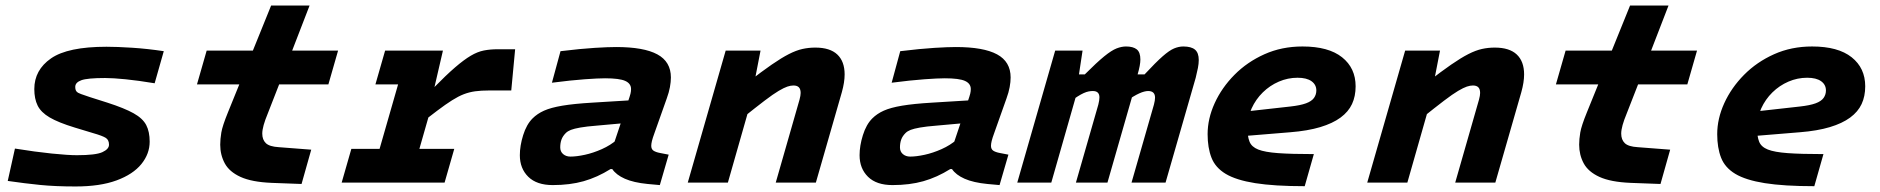

<svg xmlns="http://www.w3.org/2000/svg" viewBox="-20 -660 6794 694"><path d="M521 -148Q521 -104 491 -67Q461 -30 401.5 -8Q342 14 253 14Q180 14 125 8.5Q70 3 8 -6L34 -123Q108 -111 167 -105Q226 -99 258 -99Q326 -99 350 -110Q374 -121 374 -137Q374 -154 362.5 -161.5Q351 -169 316 -179L250 -199Q191 -217 159.5 -235.5Q128 -254 116 -278.5Q104 -303 104 -338Q104 -407 164.5 -449Q225 -491 365 -491Q402 -491 457 -487.5Q512 -484 572 -475L539 -359Q479 -369 433.5 -373.5Q388 -378 360 -378Q296 -378 274 -370Q252 -362 252 -346Q252 -335 256.5 -329.5Q261 -324 273 -320Q285 -316 305 -309L368 -289Q430 -269 463 -250.5Q496 -232 508.5 -208Q521 -184 521 -148Z M948 -250Q938 -226 933 -208Q928 -190 928 -177Q928 -155 941 -142.5Q954 -130 988 -128L1105 -119L1070 5L962 1Q890 -2 849.5 -20.5Q809 -39 792.5 -69.5Q776 -100 776 -137Q776 -157 780 -181Q784 -205 804 -254L845 -355H692L727 -477H894L960 -640H1099L1036 -477H1202L1167 -355H989Z M1581 -477 1549 -339H1558L1461 0H1317L1454 -477ZM1486 -203 1547 -342Q1593 -389 1625 -416.5Q1657 -444 1681.5 -458.5Q1706 -473 1729 -477.5Q1752 -482 1779 -482H1842L1828 -333H1748Q1719 -333 1697.5 -330Q1676 -327 1656.5 -319.5Q1637 -312 1614 -297.5Q1591 -283 1560.5 -260Q1530 -237 1486 -203ZM1372 -477H1535L1500 -355H1337ZM1250 -122H1622L1587 0H1215Z M2042 -94Q2064 -94 2094 -100.5Q2124 -107 2155.5 -121Q2187 -135 2211 -156L2193 -49H2187Q2139 -19 2089.5 -5Q2040 9 1978 9Q1920 9 1889.5 -21Q1859 -51 1859 -99Q1859 -133 1871 -171.5Q1883 -210 1905 -232Q1922 -249 1946.5 -260Q1971 -271 2012.5 -278Q2054 -285 2121 -289L2268 -298L2238 -215L2138 -206Q2100 -203 2077.5 -199Q2055 -195 2043.5 -190.5Q2032 -186 2025 -179Q2014 -168 2009.5 -155.5Q2005 -143 2005 -127Q2005 -112 2015.5 -103Q2026 -94 2042 -94ZM2346 -180Q2339 -161 2336.5 -150.5Q2334 -140 2334 -133Q2334 -121 2342 -115.5Q2350 -110 2366 -107L2397 -101L2365 9L2321 5Q2270 0 2238.5 -14Q2207 -28 2193 -49V-123L2249 -290Q2257 -313 2259 -321.5Q2261 -330 2261 -338Q2261 -358 2240 -367.5Q2219 -377 2167 -377Q2142 -377 2093.5 -373.5Q2045 -370 1975 -361L2006 -475Q2080 -484 2129.5 -487Q2179 -490 2207 -490Q2307 -490 2356 -463.5Q2405 -437 2405 -380Q2405 -364 2401.5 -345Q2398 -326 2390 -304Z M2729 -477 2701 -333H2706L2611 0H2466L2603 -477ZM2662 -232 2685 -364Q2734 -402 2769.5 -426.5Q2805 -451 2831.5 -464.5Q2858 -478 2880.5 -483Q2903 -488 2927 -488Q2980 -488 3006.5 -463Q3033 -438 3033 -391Q3033 -377 3030.5 -361Q3028 -345 3023 -327L2929 0H2784L2870 -300Q2872 -307 2873 -313.5Q2874 -320 2874 -324Q2874 -338 2867.5 -344.5Q2861 -351 2848 -351Q2838 -351 2826 -347Q2814 -343 2794.5 -331.5Q2775 -320 2743.5 -296Q2712 -272 2662 -232Z M3270 -94Q3292 -94 3322 -100.5Q3352 -107 3383.5 -121Q3415 -135 3439 -156L3421 -49H3415Q3367 -19 3317.5 -5Q3268 9 3206 9Q3148 9 3117.5 -21Q3087 -51 3087 -99Q3087 -133 3099 -171.5Q3111 -210 3133 -232Q3150 -249 3174.5 -260Q3199 -271 3240.5 -278Q3282 -285 3349 -289L3496 -298L3466 -215L3366 -206Q3328 -203 3305.5 -199Q3283 -195 3271.5 -190.5Q3260 -186 3253 -179Q3242 -168 3237.5 -155.5Q3233 -143 3233 -127Q3233 -112 3243.5 -103Q3254 -94 3270 -94ZM3574 -180Q3567 -161 3564.5 -150.5Q3562 -140 3562 -133Q3562 -121 3570 -115.5Q3578 -110 3594 -107L3625 -101L3593 9L3549 5Q3498 0 3466.5 -14Q3435 -28 3421 -49V-123L3477 -290Q3485 -313 3487 -321.5Q3489 -330 3489 -338Q3489 -358 3468 -367.5Q3447 -377 3395 -377Q3370 -377 3321.5 -373.5Q3273 -370 3203 -361L3234 -475Q3308 -484 3357.5 -487Q3407 -490 3435 -490Q3535 -490 3584 -463.5Q3633 -437 3633 -380Q3633 -364 3629.5 -345Q3626 -326 3618 -304Z M3893 -477 3880 -391H3923L3876 -336L3780 0H3657L3794 -477ZM3846 -291 3901 -391Q3945 -435 3971.5 -456.5Q3998 -478 4016 -485Q4034 -492 4050 -492Q4076 -492 4089 -481.5Q4102 -471 4102 -445Q4102 -435 4099.5 -421.5Q4097 -408 4092 -391H4150L4076 -324L3983 0H3869L3950 -282Q3952 -290 3953 -296.5Q3954 -303 3954 -308Q3954 -331 3930 -331Q3923 -331 3915 -329.5Q3907 -328 3897 -323.5Q3887 -319 3874.5 -311Q3862 -303 3846 -291ZM4048 -292 4117 -391Q4158 -435 4182.5 -456.5Q4207 -478 4224 -485Q4241 -492 4257 -492Q4286 -492 4299.5 -480.5Q4313 -469 4313 -443Q4313 -430 4310 -414.5Q4307 -399 4302 -379L4193 0H4070L4151 -282Q4153 -290 4154 -296Q4155 -302 4155 -307Q4155 -331 4130 -331Q4124 -331 4116 -329Q4108 -327 4098 -322.5Q4088 -318 4075.5 -310.5Q4063 -303 4048 -292Z M4670 -379Q4635 -379 4602.5 -365Q4570 -351 4544.5 -326Q4519 -301 4504 -268Q4489 -235 4489 -197Q4489 -167 4496.5 -148Q4504 -129 4528 -119.5Q4552 -110 4600 -106.5Q4648 -103 4729 -103L4696 13Q4586 13 4517 2Q4448 -9 4410.5 -31.5Q4373 -54 4359 -90Q4345 -126 4345 -175Q4345 -231 4370.5 -287Q4396 -343 4442 -389.5Q4488 -436 4550.5 -464Q4613 -492 4688 -492Q4782 -492 4831 -453Q4880 -414 4880 -348Q4880 -312 4867 -284Q4854 -256 4825.5 -235Q4797 -214 4752 -200.5Q4707 -187 4644 -182L4437 -165L4465 -255L4644 -275Q4680 -279 4700.5 -286.5Q4721 -294 4729.5 -306Q4738 -318 4738 -333Q4738 -354 4720.5 -366.5Q4703 -379 4670 -379Z M5185 -477 5157 -333H5162L5067 0H4922L5059 -477ZM5118 -232 5141 -364Q5190 -402 5225.5 -426.5Q5261 -451 5287.5 -464.5Q5314 -478 5336.5 -483Q5359 -488 5383 -488Q5436 -488 5462.5 -463Q5489 -438 5489 -391Q5489 -377 5486.5 -361Q5484 -345 5479 -327L5385 0H5240L5326 -300Q5328 -307 5329 -313.5Q5330 -320 5330 -324Q5330 -338 5323.5 -344.5Q5317 -351 5304 -351Q5294 -351 5282 -347Q5270 -343 5250.5 -331.5Q5231 -320 5199.5 -296Q5168 -272 5118 -232Z M5860 -250Q5850 -226 5845 -208Q5840 -190 5840 -177Q5840 -155 5853 -142.5Q5866 -130 5900 -128L6017 -119L5982 5L5874 1Q5802 -2 5761.5 -20.5Q5721 -39 5704.5 -69.5Q5688 -100 5688 -137Q5688 -157 5692 -181Q5696 -205 5716 -254L5757 -355H5604L5639 -477H5806L5872 -640H6011L5948 -477H6114L6079 -355H5901Z M6512 -379Q6477 -379 6444.5 -365Q6412 -351 6386.5 -326Q6361 -301 6346 -268Q6331 -235 6331 -197Q6331 -167 6338.5 -148Q6346 -129 6370 -119.5Q6394 -110 6442 -106.5Q6490 -103 6571 -103L6538 13Q6428 13 6359 2Q6290 -9 6252.5 -31.5Q6215 -54 6201 -90Q6187 -126 6187 -175Q6187 -231 6212.5 -287Q6238 -343 6284 -389.5Q6330 -436 6392.5 -464Q6455 -492 6530 -492Q6624 -492 6673 -453Q6722 -414 6722 -348Q6722 -312 6709 -284Q6696 -256 6667.5 -235Q6639 -214 6594 -200.5Q6549 -187 6486 -182L6279 -165L6307 -255L6486 -275Q6522 -279 6542.5 -286.5Q6563 -294 6571.5 -306Q6580 -318 6580 -333Q6580 -354 6562.5 -366.5Q6545 -379 6512 -379Z"/></svg>

Font: Intel One Mono Light
Style: Italic
Weight: 300
Italic angle: -16°
Monospace: yes
Designer: Fred Shallcrass
Foundry: Frere-Jones Type LLC
Version: Version 1.004